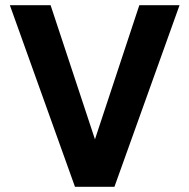

<svg xmlns="http://www.w3.org/2000/svg" viewBox="-20 -720 730 740"><path d="M18 -700H175L346 -183L517 -700H672L421 0H269Z"/></svg>

Font: NT Somic Bold
Style: Regular
Weight: 700
Designer: Ravid Balaliev — lead type designer, mastering
Michael Voronin — secret advisor, marketing
Ivan Kovalenko — best boy
Foundry: NT Type
Version: Version 0.7